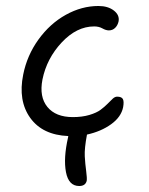

<svg xmlns="http://www.w3.org/2000/svg" viewBox="-20 -475 494 638"><path d="M243.2 143.1Q208 143.1 199.2 96.9Q190.4 50.8 206.1 -18.1Q206.1 -19 206.5 -20.8Q207 -22.5 207 -22.9Q121.1 -26.4 80.3 -83.5Q39.6 -140.6 57.1 -227.1Q69.8 -291 107.9 -343.8Q146 -396.5 198.7 -425.8Q251.5 -455.1 307.1 -455.1Q338.9 -455.1 358.4 -439.9Q377.9 -424.8 374 -403.8Q371.1 -390.6 362.5 -382.3Q354 -374 341.8 -374Q332 -374 320.3 -380.6Q308.6 -387.2 293 -387.2Q234.9 -387.2 185.1 -334Q135.3 -280.8 121.1 -210.9Q109.9 -153.3 137.5 -119.6Q165 -85.9 222.2 -85.9Q252.9 -85.9 276.9 -93Q300.8 -100.1 314.2 -110.1Q327.6 -120.1 337.2 -129.9Q346.7 -139.6 354.2 -146.7Q361.8 -153.8 369.1 -153.8Q383.8 -153.8 388.2 -146Q392.6 -138.2 389.2 -119.1Q382.8 -86.4 349.4 -62.3Q315.9 -38.1 269 -27.8Q260.3 18.6 261.7 44.4Q263.2 70.3 266.4 93.8Q269.5 117.2 268.1 126Q263.7 143.1 243.2 143.1Z"/></svg>

Font: Shantell Sans Irregular
Style: Italic
Weight: 300
Italic angle: -11.31°
Designer: Stephen Nixon, Anya Danilova, Shantell Martin
Foundry: Arrow Type
Version: Version 1.006;[9816181b4]